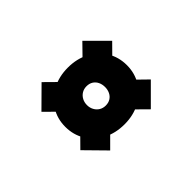

<svg xmlns="http://www.w3.org/2000/svg" viewBox="-87 -817 1019 1019"><g transform="rotate(-45 422.5 -308.0)"><path d="M423 -94Q356 -94 303.5 -121.5Q251 -149 221 -197.5Q191 -246 191 -307Q191 -368 221 -416Q251 -464 303.5 -492Q356 -520 423 -520Q490 -520 542 -492.5Q594 -465 624 -417Q654 -369 654 -307Q654 -246 623.5 -197.5Q593 -149 541.5 -121.5Q490 -94 423 -94ZM271 -50 160 -163 244 -248 354 -133ZM236 -376 158 -453 270 -564 351 -484ZM423 -235Q444 -235 459 -244.5Q474 -254 482 -270.5Q490 -287 490 -307Q490 -328 482 -344.5Q474 -361 459 -370.5Q444 -380 423 -380Q403 -380 387.5 -370.5Q372 -361 363 -344.5Q354 -328 354 -307Q354 -287 363 -270.5Q372 -254 387.5 -244.5Q403 -235 423 -235ZM578 -52 495 -134 604 -248 690 -164ZM599 -362 487 -473 578 -566 690 -454Z"/></g></svg>

Font: Lexend Zetta ExtraBold
Style: Regular
Weight: 800
Designer: Bonnie Shaver-Troup, Thomas Jockin
Foundry: Lexend
Version: Version 1.007